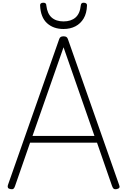

<svg xmlns="http://www.w3.org/2000/svg" viewBox="-20 -1383 939 1417"><path d="M59 13Q43 10 39 3Q35 -4 38 -16L416 -1092Q420 -1105 427.5 -1110Q435 -1115 449 -1115Q463 -1115 470.5 -1110Q478 -1105 482 -1092L860 -16Q865 -4 860 3Q855 10 840 13Q826 15 819.5 10.5Q813 6 807 -10L696 -330H202L91 -10Q86 5 79.5 10Q73 15 59 13ZM220 -380H677L449 -1034ZM449 -1169Q374 -1169 327 -1212Q280 -1255 276 -1342Q275 -1352 281 -1357.5Q287 -1363 300 -1363Q312 -1363 317 -1357.5Q322 -1352 322 -1342Q329 -1282 361.5 -1253.5Q394 -1225 449 -1225Q504 -1225 537 -1253.5Q570 -1282 576 -1342Q577 -1352 581.5 -1357.5Q586 -1363 597 -1363Q610 -1363 616.5 -1357.5Q623 -1352 622 -1342Q620 -1285 597.5 -1247Q575 -1209 537 -1189Q499 -1169 449 -1169Z"/></svg>

Font: Playwrite FR Moderne ExtraLight
Style: Regular
Weight: 250
Version: Version 1.002